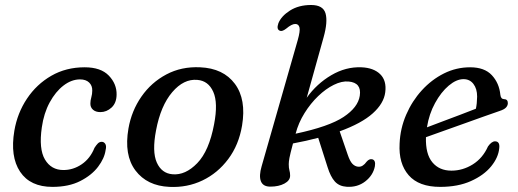

<svg xmlns="http://www.w3.org/2000/svg" viewBox="-20 -738 2074 769"><path d="M300.5 -420Q266.5 -420 234.5 -395.5Q202.5 -371 179 -327.8Q155.5 -284.5 147.5 -228Q135 -141.5 160 -99.2Q185 -57 234 -57Q273.5 -57 307.5 -80.2Q341.5 -103.5 358.5 -146Q365.5 -157 372 -163.5Q378.5 -170 387.5 -170Q396.5 -170 401.8 -161.5Q407 -153 403 -137Q398.5 -104 372.8 -70Q347 -36 301.2 -12.8Q255.5 10.5 190 10.5Q101 10.5 60.5 -50.2Q20 -111 37.5 -214.5Q49.5 -285 88 -342.8Q126.5 -400.5 185.5 -434.5Q244.5 -468.5 319 -468.5Q384 -468.5 416 -435Q448 -401.5 447 -358.5Q446.5 -325.5 426.8 -307.2Q407 -289 382 -289Q363 -289 352.2 -298.8Q341.5 -308.5 342 -324Q342 -335.5 345.8 -348.5Q349.5 -361.5 349.5 -375Q350 -395 337 -407.5Q324 -420 300.5 -420Z M781.5 -468.5Q874.5 -464.5 920.8 -402.2Q967 -340 949.5 -235Q936.5 -157.5 894.2 -101Q852 -44.5 790.8 -15.2Q729.5 14 658.5 10.5Q569 6.5 522.5 -55.2Q476 -117 494.5 -223.5Q507 -294.5 546.5 -351.2Q586 -408 646.5 -440Q707 -472 781.5 -468.5ZM671 -40Q722.5 -35.5 770 -84.5Q817.5 -133.5 837.5 -240.5Q854 -326 834.2 -370.2Q814.5 -414.5 770.5 -418Q716 -423 669.8 -368.8Q623.5 -314.5 605 -216Q588.5 -130.5 608 -87Q627.5 -43.5 671 -40Z M1172.5 -577.5Q1183 -614.5 1179.5 -628.2Q1176 -642 1162.5 -642Q1148.5 -642 1126.5 -623.5Q1111 -611.5 1102 -614.5Q1086 -619.5 1095 -645Q1106.5 -673.5 1141.5 -695.8Q1176.5 -718 1226 -718Q1274 -718 1283.8 -684.5Q1293.5 -651 1276 -588.5L1208.5 -346.5Q1248.5 -402.5 1306.8 -436.8Q1365 -471 1427.5 -468.5Q1476.5 -466.5 1502.8 -440.8Q1529 -415 1523 -368.5Q1517.5 -324 1473 -284Q1428.5 -244 1340.5 -212L1373 -117.5Q1381.5 -92.5 1391.2 -82.2Q1401 -72 1413 -70.5Q1424 -69 1432.8 -74.8Q1441.5 -80.5 1448 -90Q1459 -103 1471 -100Q1485.5 -96 1481.5 -72Q1474.5 -36 1443 -11.5Q1411.5 13 1368 10Q1338.5 8 1321.2 -11Q1304 -30 1292 -68.5L1254.5 -186Q1207.5 -173.5 1153.5 -163.5Q1142 -120.5 1139.2 -105.2Q1136.5 -90 1136.5 -80.5Q1136.5 -65 1139.2 -55.8Q1142 -46.5 1142 -34.5Q1142 -15 1119.2 -2.8Q1096.5 9.5 1062.5 9.5Q1033.5 9.5 1025 -12Q1016.5 -33.5 1028 -72.5ZM1376 -411.5Q1349 -414 1317 -398.2Q1285 -382.5 1254.5 -353.2Q1224 -324 1199.8 -285.2Q1175.5 -246.5 1164 -202.5Q1298 -231 1356 -269.5Q1414 -308 1421 -354.5Q1429 -407 1376 -411.5Z M1979.5 -144Q1976 -107 1947 -71.5Q1918 -36 1866.2 -12.8Q1814.5 10.5 1743 10.5Q1657.5 10.5 1616.8 -36.2Q1576 -83 1580.5 -163Q1583 -223.5 1606.8 -278.5Q1630.5 -333.5 1669.5 -376.2Q1708.5 -419 1758 -443.8Q1807.5 -468.5 1863 -468.5Q1920.5 -468.5 1950 -436.8Q1979.5 -405 1984 -358.5Q1986 -341.5 1998 -341Q2014 -341 2014 -325Q2014 -315.5 2006.8 -307.5Q1999.5 -299.5 1981 -293.5Q1954.5 -284.5 1916.2 -270.8Q1878 -257 1835.8 -242Q1793.5 -227 1754 -212.8Q1714.5 -198.5 1686 -188.5Q1684 -121 1711.8 -87.8Q1739.5 -54.5 1788 -54.5Q1833.5 -54.5 1873.5 -79.5Q1913.5 -104.5 1934.5 -151.5Q1949 -172 1963 -172Q1983 -171.5 1979.5 -144ZM1836.5 -421Q1808 -421 1777.2 -395Q1746.5 -369 1722.5 -325.2Q1698.5 -281.5 1690 -228Q1717.5 -238.5 1752.8 -251.8Q1788 -265 1823 -278.2Q1858 -291.5 1886 -302.5Q1890.5 -322 1891 -351Q1891 -382.5 1876.2 -401.8Q1861.5 -421 1836.5 -421Z"/></svg>

Font: Fraunces 9pt S050
Style: Italic
Weight: 400
Italic angle: -16°
Version: Version 1.000; ttfautohint (v1.8.3)